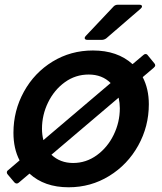

<svg xmlns="http://www.w3.org/2000/svg" viewBox="-20 -783 687 814"><path d="M634 -515Q638 -511 638 -506Q638 -501 632 -496L585 -456Q611 -406 611 -341Q611 -247 566 -166Q521 -85 443 -37Q365 11 271 11Q168 11 105 -47L60 -9Q56 -5 51 -5Q45 -5 40 -11L13 -43Q9 -47 9 -52Q9 -58 15 -62L63 -103Q37 -153 37 -220Q37 -314 81.5 -394.5Q126 -475 203 -522Q280 -569 374 -569Q478 -569 542 -511L587 -549Q592 -554 597 -554Q603 -554 607 -548ZM164 -189 449 -431Q413 -467 356 -467Q300 -467 255 -434.5Q210 -402 184 -349Q158 -296 158 -237Q158 -212 164 -189ZM483 -369 198 -127Q235 -92 290 -92Q345 -92 390.5 -125Q436 -158 462 -211.5Q488 -265 488 -324Q488 -346 483 -369ZM351 -614Q339 -614 339 -622Q339 -626 344 -631L462 -756Q469 -763 480 -763H570Q582 -763 582 -756Q582 -751 576 -746L430 -620Q421 -614 412 -614Z"/></svg>

Font: Open Sauce Two SemiBold Italic
Style: Regular
Weight: 600
Italic angle: -10°
Designer: Alfredo Marco Pradil
Foundry: Creative Sauce Fz LLC
Version: Version 1.477